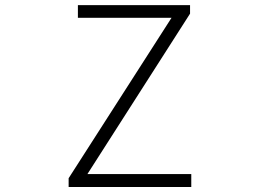

<svg xmlns="http://www.w3.org/2000/svg" viewBox="-20 -749 1040 769"><path d="M254.9 0V-35.2L667 -677.7H292V-728.5H741.2V-694.3L330.1 -51.8H746.1V0Z"/></svg>

Font: GenEi Gothic M Light
Style: Regular
Weight: 300
Designer: o_tamon (Modified); [Source Han Sans]
Ryoko NISHIZUKA  (kana & ideographs); Paul D. Hunt (Latin, Greek & Cyrillic); Wenl
Version: Version 1.1a;Original Version 1.004